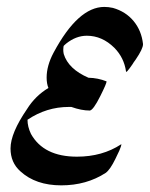

<svg xmlns="http://www.w3.org/2000/svg" viewBox="-20 -540 444 569"><path d="M161.6 9.3Q85.9 9.3 40.5 -32.2Q11.2 -58.1 11.2 -100.1Q11.2 -145.5 60.1 -216.8Q84.5 -255.9 123.5 -279.3Q118.2 -292 118.2 -310.1Q118.2 -345.2 138.7 -383.8Q211.4 -519.5 289.1 -519.5Q301.3 -519.5 314.5 -516.6Q352.5 -505.9 376 -477.5Q399.4 -449.2 403.8 -409.7V-408.7Q403.8 -395.5 382.3 -363.8Q378.4 -358.9 376 -355Q375 -352.5 364.7 -338.4Q356.4 -327.1 354.5 -327.1Q353.5 -327.1 353.5 -328.1Q347.7 -369.1 318.8 -398.4Q282.7 -434.1 237.3 -434.1Q205.1 -434.1 175.8 -410.6L169.9 -405.3Q167.5 -403.8 167.5 -392.6Q167.5 -386.2 168.9 -379.9Q182.6 -335.4 242.2 -309.6Q270 -309.1 295.9 -298.8Q295.9 -292.5 277.3 -255.4Q256.3 -213.4 246.1 -212.4Q221.2 -212.4 191.4 -223.1H184.1Q117.7 -223.1 61.5 -185.1Q61.5 -164.6 71.8 -143.1Q109.4 -75.7 208 -75.7Q283.2 -75.7 338.9 -112.3H339.4Q339.8 -112.3 339.8 -111.8Q339.8 -108.4 333.5 -93.3Q327.6 -80.1 326.7 -79.1Q324.2 -74.7 321.8 -68.8Q306.6 -37.6 293.5 -27.8Q236.3 9.3 161.6 9.3Z"/></svg>

Font: Terrible Cursive
Style: Regular
Weight: 400
Designer: GGBotNet
Foundry: GGBotNet
Version: 1.00